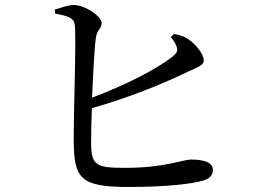

<svg xmlns="http://www.w3.org/2000/svg" viewBox="-20 -751 1040 763"><path d="M659 -604C666 -595 676 -582 681 -568C688 -550 684 -542 668 -528C605 -477 477 -412 346 -363C350 -457 355 -558 361 -601C365 -632 384 -638 384 -659C384 -685 322 -729 276 -731C252 -732 222 -720 198 -713L199 -697C249 -688 273 -680 277 -654C284 -612 272 -290 273 -185C275 -41 301 -8 491 -8C641 -8 744 -20 789 -34C811 -41 826 -52 826 -77C826 -104 793 -117 739 -117C708 -117 633 -84 479 -84C362 -84 342 -92 342 -186C342 -212 343 -263 345 -321C510 -368 648 -428 725 -465C763 -484 790 -490 790 -511C790 -533 762 -572 730 -594C713 -606 696 -612 672 -616Z"/></svg>

Font: Source Han Serif JP Medium
Style: Regular
Weight: 500
Designer: Ryoko NISHIZUKA 西塚涼子 (kana & ideographs); Frank Grießhammer (Latin, Greek & Cyrillic); Wenlong ZHANG 张文龙 (bopomofo); San
Foundry: Adobe Systems Incorporated
Version: Version 1.001;PS 1.001;hotconv 16.6.54;makeotf.lib2.5.65590